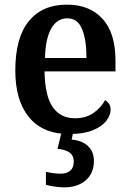

<svg xmlns="http://www.w3.org/2000/svg" viewBox="-20 -568 560 828"><path d="M278 10Q165 10 105.5 -62Q46 -134 46 -264Q46 -405 104 -476.5Q162 -548 269 -548Q366 -548 422 -487Q478 -426 478 -307V-260H172Q174 -154 207.5 -106Q241 -58 303 -58Q351 -58 383.5 -81Q416 -104 433 -136Q443 -131 450 -120.5Q457 -110 457 -95Q457 -71 438 -46.5Q419 -22 379.5 -6Q340 10 278 10ZM353 -318Q353 -396 334 -442.5Q315 -489 270 -489Q226 -489 201 -445Q176 -401 174 -318ZM256 240Q241 240 218 237Q195 234 178 229V173Q214 181 241 181Q268 181 283 168Q298 155 298 130Q298 101 278 88.5Q258 76 228 74L248 -9H298L289 34Q334 38 359.5 62Q385 86 385 126Q385 179 350 209.5Q315 240 256 240Z"/></svg>

Font: Noto Serif SemiCondensed SemiBold
Style: Regular
Weight: 600
Width: 4
Designer: Monotype Design Team
Foundry: Monotype Imaging Inc.
Version: Version 2.013; ttfautohint (v1.8.4.7-5d5b)